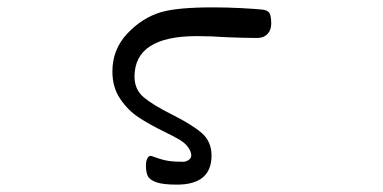

<svg xmlns="http://www.w3.org/2000/svg" viewBox="-20 -499 1040 521"><path d="M595 -398Q553 -401 514 -401Q345 -401 345 -291Q345 -256 370 -235Q395 -214 447 -188Q501 -161 527.5 -138Q554 -115 554 -77Q554 2 460 2Q422 2 404 -4.5Q386 -11 381 -21.5Q376 -32 376 -50Q376 -61 379.5 -68.5Q383 -76 389 -76L393 -75Q401 -72 413.5 -68Q426 -64 439.5 -62Q453 -60 477 -60Q485 -60 492 -65Q499 -70 499 -77Q499 -88 490 -100Q483 -110 468.5 -119Q454 -128 427 -141Q384 -162 355.5 -181Q327 -200 306 -231Q285 -262 285 -305Q285 -365 325.5 -408Q366 -451 417 -466Q461 -479 558 -479Q596 -479 634 -477Q672 -475 692 -473Q708 -471 712 -462Q716 -453 716 -435Q716 -418 706.5 -407.5Q697 -397 681 -396H672Q647 -396 595 -398Z"/></svg>

Font: Iansui
Style: Regular
Weight: 400
Designer: But Ko / Fontworks Inc.
Foundry: zi-hi.com / Fontworks Inc.
Version: Version 1.002